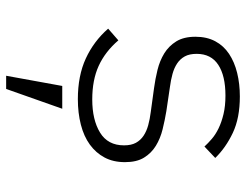

<svg xmlns="http://www.w3.org/2000/svg" viewBox="-110 -458 819 640"><g transform="rotate(90 300.0 -138.5)"><path d="M311 12Q233 12 175.5 -14.5Q118 -41 76 -89L115 -123Q153 -79 200 -57.5Q247 -36 312 -36Q380 -36 422.5 -62Q465 -88 465 -142Q465 -166 456.5 -181.5Q448 -197 433 -207Q418 -217 398 -222.5Q378 -228 354 -231L274 -242Q244 -246 213.5 -253.5Q183 -261 158.5 -276Q134 -291 118.5 -316Q103 -341 103 -380Q103 -418 118 -446Q133 -474 160 -492Q187 -510 223.5 -519Q260 -528 302 -528Q374 -528 423.5 -504.5Q473 -481 507 -446L469 -410Q458 -422 443.5 -434.5Q429 -447 408.5 -457Q388 -467 361 -473.5Q334 -480 299 -480Q233 -480 196.5 -456Q160 -432 160 -384Q160 -360 168.5 -344.5Q177 -329 192 -319Q207 -309 227 -303.5Q247 -298 270 -295L351 -283Q381 -278 411.5 -270.5Q442 -263 466.5 -248Q491 -233 506 -208.5Q521 -184 521 -145Q521 -106 505.5 -77Q490 -48 462.5 -28Q435 -8 396 2Q357 12 311 12ZM267 64H343L277 251H233Z"/></g></svg>

Font: IBM Plex Mono Light
Style: Regular
Weight: 300
Monospace: yes
Designer: Mike Abbink, Paul van der Laan, Pieter van Rosmalen
Foundry: Bold Monday
Version: Version 2.3